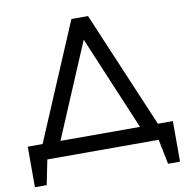

<svg xmlns="http://www.w3.org/2000/svg" viewBox="-93 -829 1031 1058"><g transform="rotate(-10 422.5 -300.0)"><path d="M17 139H83L111 0H734L762 139H829V-88H745L469 -739H376L100 -88H17ZM200 -88 423 -615 645 -88Z"/></g></svg>

Font: Involve Medium
Style: Regular
Weight: 500
Designer: Stefan Peev
Foundry: Context Ltd.
Version: Version 1.001